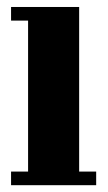

<svg xmlns="http://www.w3.org/2000/svg" viewBox="-20 -544 316 564"><path d="M12.5 0V-40H62.5V-483.5H12.5V-523.5H212.5V-40H262.5V0Z"/></svg>

Font: Imbue 10pt Black
Style: Regular
Weight: 900
Designer: Tyler Finck
Foundry: Etcetera Type Company
Version: Version 1.102; ttfautohint (v1.8.3)